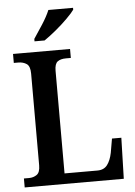

<svg xmlns="http://www.w3.org/2000/svg" viewBox="-61 -977 720 1023"><g transform="rotate(-5 299.0 -465.5)"><path d="M29 0V-48H57Q80 -48 98 -60.5Q116 -73 116 -111V-601Q116 -641 97.5 -653.5Q79 -666 53 -666H29V-714H334V-666H308Q279 -666 263 -654Q247 -642 247 -605V-56H423Q458 -56 476 -80Q494 -104 502 -144L515 -219H565L559 0ZM149 -784Q170 -815 196.5 -856Q223 -897 237 -931H369V-921Q357 -904 328.5 -875.5Q300 -847 265.5 -818.5Q231 -790 203 -771H149Z"/></g></svg>

Font: Noto Serif Ethiopic SemiCondensed SemiBold
Style: Regular
Weight: 600
Width: 4
Designer: Monotype Design Team
Foundry: Monotype Imaging Inc.
Version: Version 2.102; ttfautohint (v1.8.4.7-5d5b)